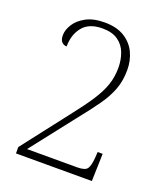

<svg xmlns="http://www.w3.org/2000/svg" viewBox="-134 -815 779 906"><g transform="rotate(20 255.5 -362.0)"><path d="M53 0V-32L232 -263Q281 -325 311 -371Q341 -417 355 -457.5Q369 -498 369 -545Q369 -583 356.5 -617.5Q344 -652 314.5 -673Q285 -694 236 -694Q169 -694 137 -655Q105 -616 105 -556Q90 -556 80 -566.5Q70 -577 70 -600Q70 -627 88 -655.5Q106 -684 142.5 -704Q179 -724 236 -724Q296 -724 335 -700Q374 -676 393 -636.5Q412 -597 412 -549Q412 -496 396 -452.5Q380 -409 348.5 -364Q317 -319 271 -262L95 -37H347Q387 -37 397.5 -53Q408 -69 411 -108L413 -138H438L434 0Z"/></g></svg>

Font: Noto Serif SemiCondensed ExtraLight
Style: Regular
Weight: 200
Width: 4
Designer: Monotype Design Team
Foundry: Monotype Imaging Inc.
Version: Version 2.014